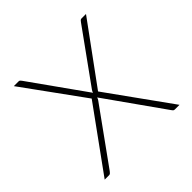

<svg xmlns="http://www.w3.org/2000/svg" viewBox="-136 -610 726 726"><g transform="rotate(-45 227.0 -246.5)"><path d="M427 0H402Q397 0 394.5 -3.2Q392 -6.5 390 -9L226.5 -240Q225 -233.5 221 -228.5L63 -9Q60.5 -6 57.8 -3Q55 0 50.5 0H27L209 -251.5L34 -493H59Q64 -493 66.2 -490.2Q68.5 -487.5 70.5 -485L228 -263.5Q229 -266.5 230.2 -269.5Q231.5 -272.5 234 -275.5L384.5 -484.5Q386.5 -487.5 389.2 -490.2Q392 -493 396 -493H420L245 -253.5Z"/></g></svg>

Font: Lato ExtraLight
Style: Regular
Weight: 275
Designer: Lukasz Dziedzic with Adam Twardoch and Botio Nikoltchev
Foundry: tyPoland Lukasz Dziedzic
Version: Version 2.015; 2015-08-06; http://www.latofonts.com/